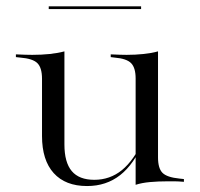

<svg xmlns="http://www.w3.org/2000/svg" viewBox="-20 -589 647 622"><path d="M188.7 -412.9V-206.5H116.1V-333.9Q116.1 -369.4 101.2 -384.3Q86.3 -399.2 46 -402.4L31.5 -404V-412.9Q50.8 -412.1 61.7 -411.7Q72.6 -411.3 84.7 -411.3Q114.5 -411.3 141.1 -414.1Q167.7 -416.9 188.7 -422.6ZM188.7 -206.5V-121Q188.7 -62.9 212.5 -34.7Q236.3 -6.5 285.5 -6.5Q336.3 -6.5 375 -37.9Q413.7 -69.4 444.4 -136.3V-129Q414.5 -57.3 369.4 -21.8Q324.2 13.7 262.1 13.7Q191.9 13.7 154 -28.2Q116.1 -70.2 116.1 -148.4V-206.5ZM419.4 0V-206.5H491.9V-79Q491.9 -43.5 506.5 -29Q521 -14.5 561.3 -10.5L575.8 -8.9V0Q556.5 -1.6 546 -1.6Q535.5 -1.6 522.6 -1.6Q492.7 -1.6 466.1 0.8Q439.5 3.2 419.4 9.7ZM491.9 -412.9V-206.5H419.4V-334.7Q419.4 -369.4 404.8 -384.3Q390.3 -399.2 351.6 -402.4L338.7 -404V-412.9Q358.1 -412.1 368.5 -411.7Q379 -411.3 390.3 -411.3Q418.5 -411.3 445.2 -414.1Q471.8 -416.9 491.9 -422.6ZM137.9 -559.7V-568.5H437.1V-559.7Z"/></svg>

Font: Playfair 144pt SemiExpanded Light
Style: Regular
Weight: 300
Width: 6
Designer: Claus Eggers Sørensen
Foundry: Claus Eggers Sørensen
Version: Version 2.203